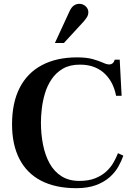

<svg xmlns="http://www.w3.org/2000/svg" viewBox="-20 -972 700 1004"><path d="M379 12Q271 12 196 -26.5Q121 -65 82 -140Q43 -215 43 -322Q43 -435 83 -513Q123 -591 199.5 -631.5Q276 -672 383 -672Q432 -672 464.5 -663Q497 -654 517.5 -644.5Q538 -635 551 -635Q561 -635 567 -639.5Q573 -644 576 -650L580 -660H606L616 -471H587Q581 -503 567.5 -531.5Q554 -560 531 -583.5Q508 -607 475 -620.5Q442 -634 398 -634Q345 -634 309 -613Q273 -592 250 -558Q227 -524 215 -483.5Q203 -443 198.5 -403Q194 -363 194 -332Q194 -271 205 -215.5Q216 -160 239.5 -117.5Q263 -75 301.5 -50.5Q340 -26 395 -26Q444 -26 478.5 -40Q513 -54 536.5 -76Q560 -98 574 -123Q588 -148 597 -171L625 -158Q616 -132 599.5 -102Q583 -72 554 -46Q525 -20 482 -4Q439 12 379 12ZM267 -747 345 -916Q355 -936 367.5 -944Q380 -952 395 -952Q414 -952 428 -939Q442 -926 442 -908Q442 -898 438 -888.5Q434 -879 418 -860L314 -747Z"/></svg>

Font: Frank Ruhl Libre SemiBold
Style: Regular
Weight: 600
Designer: Yanek Iontef
Foundry: Fontef
Version: Version 6.003;gftools[0.9.30]